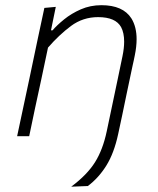

<svg xmlns="http://www.w3.org/2000/svg" viewBox="-20 -525 610 740"><path d="M254.5 194.5Q315.5 149 346 100.5Q376.5 52 391.5 -19.5L434 -221.5L452 -308Q458.5 -339.5 458.5 -364.5Q458.5 -398 447 -420Q426 -459 358 -459Q299.5 -459 253.5 -424.8Q207.5 -390.5 165 -341.5L139 -218.5Q126 -159 115 -107.5Q104 -56 92.5 0H46Q58 -56 69 -108Q80 -160 93 -220.5L103.5 -270.5Q113 -316 125.2 -373.8Q137.5 -431.5 151 -494.5L195 -498.5L176.5 -408H182.5Q199 -427.5 227 -450.2Q255 -473 291.5 -489Q328 -505 371 -505Q454 -505 486.5 -454Q506.5 -421.5 506.5 -374Q506.5 -345.5 499.5 -311.5Q497.5 -302 495.5 -292Q493.5 -282 490.5 -269.5Q477.5 -208 468 -163Q458.5 -117.5 451 -81Q443 -44.5 435.5 -8.5Q419.5 65.5 389.8 113.2Q360 161 318.5 192Z"/></svg>

Font: Heraclito ExtraLight
Style: Italic
Weight: 200
Italic angle: -12°
Designer: Kostas Bartsokas (font) & Cristiano Sobral (main changes)
Foundry: Kostas Bartsokas (font) & Cristiano Sobral (main changes)
Version: Version 1.00;July 8, 2020;FontCreator 13.0.0.2655 64-bit